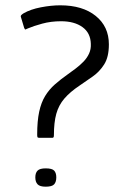

<svg xmlns="http://www.w3.org/2000/svg" viewBox="-20 -694 488 723"><path d="M128 -175Q122 -175 121 -178Q120 -181 120 -187Q120 -238 127.5 -273Q135 -308 150 -332.5Q165 -357 186.5 -376Q208 -395 235 -414Q249 -424 265 -436Q281 -448 294.5 -462Q308 -476 315.5 -492.5Q323 -509 322 -529Q321 -570 290.5 -592Q260 -614 210 -614Q172 -614 139 -605Q106 -596 85 -587Q78 -584 76 -583Q74 -582 71 -589L59 -629Q57 -634 60.5 -637.5Q64 -641 69 -644Q95 -659 134 -666.5Q173 -674 207 -674Q291 -674 340.5 -634Q390 -594 390 -527Q390 -479 372 -451Q354 -423 328.5 -405.5Q303 -388 280 -372Q244 -348 222.5 -323Q201 -298 192 -265.5Q183 -233 183 -185Q183 -179 181.5 -177Q180 -175 177 -175ZM113 -26Q113 -43 121.5 -51.5Q130 -60 152 -60Q176 -60 184 -51.5Q192 -43 192 -26Q192 -9 184 0Q176 9 152 9Q130 9 121.5 0Q113 -9 113 -26Z"/></svg>

Font: Glory
Style: Regular
Weight: 400
Designer: Robert Leuschke
Foundry: Robert Leuschke
Version: Version 1.011